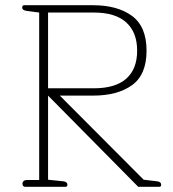

<svg xmlns="http://www.w3.org/2000/svg" viewBox="-20 -715 664 735"><path d="M66 -12Q66 -18 70.5 -22Q75 -26 84 -26H130V-667L84 -673Q65 -675 65 -686Q65 -695 73 -695H336Q430 -695 485.5 -654Q541 -613 541 -521Q541 -429 485.5 -389Q430 -349 336 -349H209L530 -27L581 -21Q597 -19 597 -8Q597 0 590 0H509L164 -349V-27L222 -21Q238 -19 238 -8Q238 0 231 0H75Q71 0 68.5 -3.5Q66 -7 66 -12ZM339 -377Q422 -377 463.5 -414Q505 -451 505 -521Q505 -591 463.5 -629Q422 -667 339 -667H164V-377Z"/></svg>

Font: Maitree ExtraLight
Style: Regular
Weight: 275
Designer: CadsonDemak Team
Foundry: CadsonDemak
Version: Version 1.003